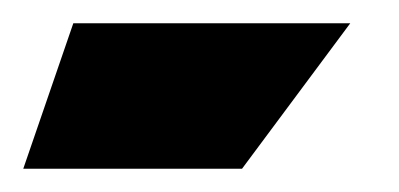

<svg xmlns="http://www.w3.org/2000/svg" viewBox="-20 -20 343 165"><path d="M0 125 43 0H281L188 125Z"/></svg>

Font: Tomorrow Black
Style: Italic
Weight: 900
Italic angle: -10°
Designer: Tony de Marco, Monica Rizzolli
Foundry: Just in Type
Version: Version 2.002